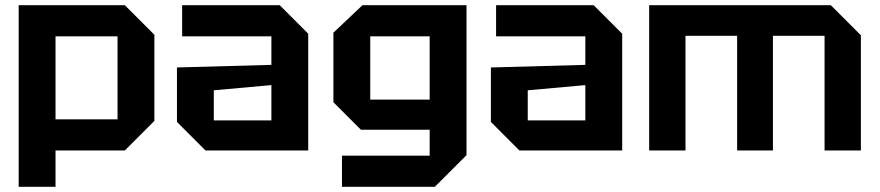

<svg xmlns="http://www.w3.org/2000/svg" viewBox="-20 -580 3390 740"><path d="M52 140V-560H461L575 -446V-114L461 0H194V140ZM433 -440H194V-120H433Z M662 -110V-320L1026 -330V-440H682V-560H1058L1168 -450V0H772ZM804 -232V-116H1026V-252Z M1298 140V20H1636V-80H1371L1265 -186V-454L1377 -560H1778V18L1656 140ZM1407 -440V-196H1636V-440Z M1872 -110V-320L2236 -330V-440H1892V-560H2268L2378 -450V0H1982ZM2014 -232V-116H2236V-252Z M2482 -560H3182L3298 -444V0H3158V-442H2959V0H2821V-442H2622V0H2482Z"/></svg>

Font: Tektur SemiBold
Style: Regular
Weight: 600
Designer: Adam Jagosz
Foundry: Adam Jagosz
Version: Version 1.005;gftools[0.9.30]